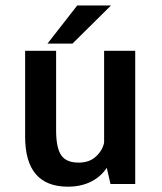

<svg xmlns="http://www.w3.org/2000/svg" viewBox="-20 -692 610 722"><path d="M158.5 -528 270.5 -671.5H397.5L252.5 -528ZM235.5 10Q74.5 10 74.5 -178V-501H191V-202Q191 -137 209.8 -108.8Q228.5 -80.5 276 -80.5Q316.5 -80.5 341.2 -103.8Q366 -127 371.5 -156V-501H488.5V0H395.5L381.5 -61Q359 -27 321.5 -8.5Q284 10 235.5 10Z"/></svg>

Font: League Mono Narrow Medium
Style: Regular
Weight: 500
Width: 3
Designer: Tyler Finck
Foundry: The League of Moveable Type / Tyler Finck
Version: Version 2.210